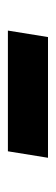

<svg xmlns="http://www.w3.org/2000/svg" viewBox="148 -504 139 474"><g transform="rotate(-90 217.0 -267.5)"><path d="M64 -218 80 -317H378L362 -218Z"/></g></svg>

Font: Nunito Sans
Style: Bold Italic
Weight: 700
Italic angle: -9°
Designer: Vernon Adams
Foundry: Vernon Adams
Version: Version 3.006; ttfautohint (v1.8.3)